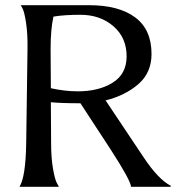

<svg xmlns="http://www.w3.org/2000/svg" viewBox="-20 -720 707 740"><path d="M323 -700Q438 -700 501 -653Q564 -606 564 -512Q564 -440 513.5 -396Q463 -352 387 -333L534 -113Q590 -29 638 -4V0H485Q484 -24 407 -143L290 -322Q216 -322 176 -326L177 -169Q177 -111 184.5 -68.5Q192 -26 200 -13L207 0H55Q79 -38 81 -169L86 -530Q87 -589 80.5 -631.5Q74 -674 67 -687L60 -700ZM176 -380Q230 -368 280 -368Q361 -368 414.5 -401.5Q468 -435 468 -503Q468 -575 417 -619Q366 -663 290 -663Q227 -663 186 -656Q175 -608 175 -530Z"/></svg>

Font: Coconat
Style: Regular
Weight: 400
Designer: Sara Lavazza
Foundry: Collletttivo
Version: Version 1.000;Glyphs 3.2 (3217)